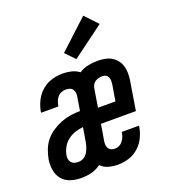

<svg xmlns="http://www.w3.org/2000/svg" viewBox="-143 -889 886 1002"><g transform="rotate(-20 300.0 -388.5)"><path d="M136 8Q106 8 78 -1Q50 -10 32 -31.5Q14 -53 9 -83Q4 -113 9 -143Q14 -169 24 -195Q34 -221 52 -242.5Q70 -264 94 -279.5Q118 -295 143.5 -305Q169 -315 195.5 -319Q222 -323 249 -323L261 -397Q263 -408 262 -419Q261 -430 255 -438.5Q249 -447 238.5 -450.5Q228 -454 217 -454Q205 -454 192.5 -449Q180 -444 171.5 -434Q163 -424 158.5 -412Q154 -400 152 -388Q151 -387 151 -386Q151 -385 151 -384H55Q56 -386 56 -388Q56 -390 56 -392Q60 -412 67.5 -431.5Q75 -451 87 -468.5Q99 -486 115.5 -500Q132 -514 151.5 -522.5Q171 -531 191 -534.5Q211 -538 231 -538Q256 -538 279.5 -532Q303 -526 321 -512Q344 -527 370.5 -532.5Q397 -538 423 -538Q444 -538 463.5 -534.5Q483 -531 500 -521.5Q517 -512 529 -496.5Q541 -481 546.5 -462.5Q552 -444 552 -423.5Q552 -403 549 -383L523 -223H329L314 -133Q312 -123 313 -112Q314 -101 319 -92.5Q324 -84 333.5 -80Q343 -76 354 -76Q366 -76 377.5 -81.5Q389 -87 397 -97Q405 -107 409.5 -118.5Q414 -130 416 -142Q416 -143 416 -144Q416 -145 416 -146H512Q512 -144 511.5 -142Q511 -140 511 -138Q506 -108 492 -80Q478 -52 454 -31Q430 -10 400 -1Q370 8 340 8Q314 8 288.5 1Q263 -6 246 -24Q234 -15 220.5 -8.5Q207 -2 193 1.5Q179 5 164.5 6.5Q150 8 136 8ZM343 -307H440L455 -397Q456 -407 456 -417Q456 -427 452 -436Q448 -445 439.5 -449.5Q431 -454 421 -454Q411 -454 401 -452Q391 -450 382 -444.5Q373 -439 367.5 -430Q362 -421 360 -411ZM150 -76Q159 -76 169 -79Q179 -82 187 -88.5Q195 -95 201 -104Q207 -113 211 -122.5Q215 -132 217.5 -141.5Q220 -151 222 -161L235 -239Q213 -237 191 -230Q169 -223 150 -208.5Q131 -194 119.5 -173.5Q108 -153 104 -131Q102 -120 103.5 -109.5Q105 -99 111.5 -91Q118 -83 128.5 -79.5Q139 -76 150 -76ZM324 -584 274 -636 435 -785 501 -715Z"/></g></svg>

Font: Iosevka Curly Slab MdExObl
Style: Regular
Weight: 500
Width: 7
Italic angle: -9°
Monospace: yes
Designer: Belleve Invis
Foundry: Belleve Invis
Version: Version 11.1.0; ttfautohint (v1.8.3)